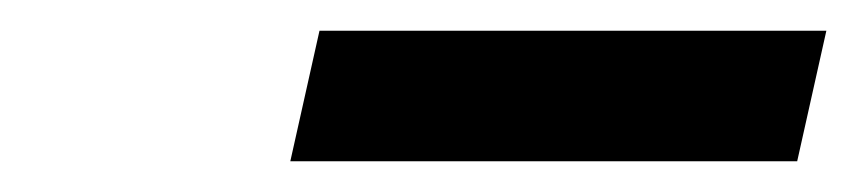

<svg xmlns="http://www.w3.org/2000/svg" viewBox="-20 -704 558 125"><path d="M188 -684H518L499 -599H169Z"/></svg>

Font: CBA Beacon Sans Bold
Style: Italic
Weight: 700
Italic angle: -13°
Designer: Wei Huang
Foundry: Wei Huang
Version: Version 1.002